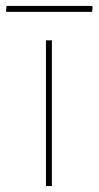

<svg xmlns="http://www.w3.org/2000/svg" viewBox="-47 -627 332 647"><path d="M107.9 0V-491.2H127.9V0ZM263.2 -586.9H-23.9L-26.9 -589.8L-24.9 -606.9H262.2L265.1 -604Z"/></svg>

Font: Datalegreya
Style: Thin
Weight: 250
Designer: Figs Lab
Foundry: Figs Lab
Version: Version 1.002;PS 001.002;hotconv 1.0.70;makeotf.lib2.5.58329